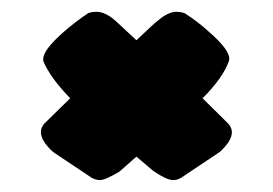

<svg xmlns="http://www.w3.org/2000/svg" viewBox="-20 -909 459 323"><path d="M271.5 -606Q260.7 -606 238.3 -621.1Q233.9 -624.5 209.5 -645.5L180.7 -620.1Q156.7 -606 147.9 -606Q141.6 -606 134.3 -609.9L69.3 -653.3Q48.8 -671.9 48.8 -687Q48.8 -694.3 54.7 -701.2L98.1 -743.7Q64 -778.8 52.7 -806.6V-809.6Q52.7 -825.2 87.4 -855.5Q106.9 -872.6 128.9 -887.2Q135.7 -889.2 142.1 -889.2Q157.2 -889.2 174.3 -874L209.5 -841.3Q238.3 -868.7 244.6 -873.5Q262.7 -889.2 276.9 -889.2Q283.2 -889.2 290 -887.2Q313 -872.6 331.5 -855.5Q365.7 -825.7 365.7 -810.5L365.2 -806.6Q355 -777.8 320.8 -743.7L363.8 -701.2Q370.1 -694.3 370.1 -686.5Q370.1 -671.9 349.6 -653.3L284.7 -609.9Q277.8 -606 271.5 -606Z"/></svg>

Font: Kaph
Style: Regular
Weight: 400
Designer: GGBotNet
Foundry: f0n7.com
Version: 1.10